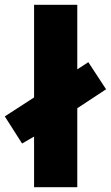

<svg xmlns="http://www.w3.org/2000/svg" viewBox="-40 -846 462 800"><path d="M102 -66V-277L52 -248L-20 -361L102 -440V-826H282V-557L328 -587L402 -474L282 -395V-66Z"/></svg>

Font: Noto Sans Malayalam UI SemiCondensed Black
Style: Regular
Weight: 900
Width: 4
Designer: Jelle Bosma - Monotype Design Team
Foundry: Monotype Imaging Inc.
Version: Version 2.104; ttfautohint (v1.8.4.7-5d5b)